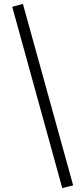

<svg xmlns="http://www.w3.org/2000/svg" viewBox="-20 -731 427 973"><path d="M295.5 222 42 -696.5 96.2 -711 350.8 208.6Z"/></svg>

Font: Ysabeau
Style: Bold
Weight: 700
Designer: Christian Thalmann (Catharsis Fonts)
Version: Version 2.000;gftools[0.9.27.dev2+g8671c4b]